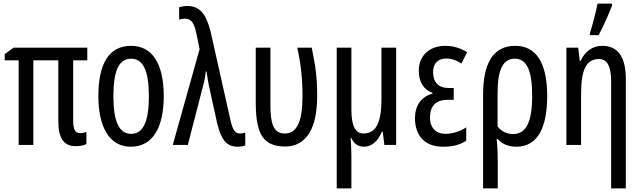

<svg xmlns="http://www.w3.org/2000/svg" viewBox="-20 -800 3538 1060"><path d="M422 -65C396 -65 384 -84 384 -132V-467H462V-537H55L6 -501V-467H83V0H164V-467H302V-131C302 -38 332 7 397 7C421 7 444 3 457 -5V-72C446 -67 433 -65 422 -65Z M884 -269C884 -452 818 -547 704 -547C580 -547 523 -446 523 -269C523 -101 583 10 702 10C827 10 884 -102 884 -269ZM606 -269C606 -407 635 -476 704 -476C771 -476 802 -407 802 -269C802 -130 771 -61 704 -61C636 -61 606 -132 606 -269Z M934 0H1017L1106 -345C1111 -365 1114 -385 1116 -405H1120C1125 -373 1131 -335 1139 -301L1179 -119C1200 -31 1230 10 1291 10C1307 10 1322 8 1334 3V-68C1326 -65 1316 -63 1305 -63C1278 -63 1265 -83 1253 -134L1142 -628C1117 -725 1082 -767 1014 -767C997 -767 982 -764 969 -760V-691C978 -695 989 -697 1002 -697C1038 -697 1052 -669 1063 -620L1082 -529Z M1553 9C1668 9 1731 -86 1731 -269C1731 -374 1723 -428 1701 -537H1621C1642 -443 1650 -362 1650 -268C1650 -128 1619 -63 1552 -63C1486 -63 1473 -125 1473 -222V-537H1392V-230C1393 -55 1435 7 1553 9Z M2167 -537H2086V-257C2086 -129 2060 -63 1986 -63C1941 -63 1920 -108 1920 -194V-537H1839V240H1920V58C1920 31 1918 -3 1916 -39H1919C1934 -6 1957 10 1990 10C2030 10 2068 -20 2088 -73H2093L2102 0H2167Z M2485 -314H2459C2401 -314 2371 -344 2371 -404C2371 -448 2396 -477 2444 -477C2471 -477 2500 -468 2527 -449L2559 -512C2519 -536 2480 -547 2439 -547C2350 -547 2292 -492 2292 -410C2292 -349 2317 -306 2368 -287V-283C2306 -267 2271 -217 2271 -148C2271 -55 2321 10 2426 10C2481 10 2518 0 2554 -23V-97C2520 -74 2476 -61 2439 -61C2389 -61 2354 -92 2354 -151C2354 -214 2385 -249 2452 -249H2485Z M3001 -270C3001 -456 2938 -547 2825 -547C2701 -547 2647 -449 2647 -276V240H2728V98C2728 59 2727 13 2722 -33H2727C2751 -6 2785 10 2831 10C2948 10 3001 -96 3001 -270ZM2822 -476C2889 -476 2918 -410 2918 -270C2918 -129 2886 -60 2813 -60C2778 -60 2749 -74 2727 -102V-286C2727 -416 2757 -476 2822 -476Z M3237 -606H3285C3312 -655 3340 -721 3359 -769V-780H3279C3274 -751 3248 -648 3237 -618ZM3304 -547C3253 -547 3209 -517 3186 -464H3181L3172 -537H3107V0H3188V-279C3188 -417 3217 -474 3287 -474C3334 -474 3354 -432 3354 -348V240H3435V-364C3435 -488 3390 -547 3304 -547Z"/></svg>

Font: Noto Sans UI Condensed
Style: Regular
Weight: 400
Width: 3
Designer: Monotype Design Team
Foundry: Monotype Imaging Inc.
Version: Version 1.901